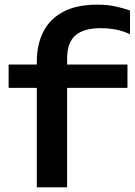

<svg xmlns="http://www.w3.org/2000/svg" viewBox="-20 -804 578 824"><path d="M412 -683Q339 -683 303.5 -652Q268 -621 268 -551V0H138V-539Q138 -612 165.5 -667Q193 -722 250.5 -753Q308 -784 397 -784Q440 -784 473 -777Q506 -770 538 -759V-657Q509 -671 478 -677Q447 -683 412 -683ZM17 -427V-527H527V-427Z"/></svg>

Font: Bounded
Style: Regular
Weight: 400
Designer: Vlad Churkin
Version: Version 1.0